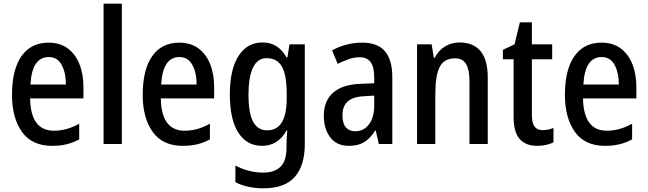

<svg xmlns="http://www.w3.org/2000/svg" viewBox="-20 -780 3508 1040"><path d="M243 -549Q304 -549 346 -518.5Q388 -488 410 -433.5Q432 -379 432 -308V-247H143Q146 -72 272 -72Q342 -72 409 -110V-25Q376 -7 340.5 1.5Q305 10 262 10Q153 10 99 -65.5Q45 -141 45 -266Q45 -403 96.5 -476Q148 -549 243 -549ZM244 -471Q153 -471 145 -322H337Q337 -386 314 -428.5Q291 -471 244 -471Z M640 0H541V-760H640Z M951 -549Q1012 -549 1054 -518.5Q1096 -488 1118 -433.5Q1140 -379 1140 -308V-247H851Q854 -72 980 -72Q1050 -72 1117 -110V-25Q1084 -7 1048.5 1.5Q1013 10 970 10Q861 10 807 -65.5Q753 -141 753 -266Q753 -403 804.5 -476Q856 -549 951 -549ZM952 -471Q861 -471 853 -322H1045Q1045 -386 1022 -428.5Q999 -471 952 -471Z M1401 -550Q1444 -550 1476 -530.5Q1508 -511 1532 -469H1537L1548 -540H1631V0Q1631 116 1577 178Q1523 240 1407 240Q1320 240 1255 207V117Q1329 155 1406 155Q1467 155 1499.5 123Q1532 91 1532 20V5Q1532 -11 1533 -32.5Q1534 -54 1536 -73H1532Q1486 10 1399 10Q1317 10 1271 -61.5Q1225 -133 1225 -268Q1225 -404 1272 -477Q1319 -550 1401 -550ZM1424 -465Q1375 -465 1350.5 -414Q1326 -363 1326 -266Q1326 -168 1351 -121Q1376 -74 1427 -74Q1533 -74 1533 -247V-272Q1533 -373 1507 -419Q1481 -465 1424 -465Z M1943 -549Q2026 -549 2065.5 -502Q2105 -455 2105 -363V0H2032L2015 -74H2013Q1987 -32 1954 -11Q1921 10 1870 10Q1803 10 1768.5 -36.5Q1734 -83 1734 -153Q1734 -234 1785 -278.5Q1836 -323 1935 -326L2007 -329V-360Q2007 -417 1987.5 -443.5Q1968 -470 1928 -470Q1900 -470 1870.5 -460Q1841 -450 1809 -434L1779 -507Q1814 -527 1855.5 -538Q1897 -549 1943 -549ZM1954 -259Q1891 -256 1863 -230Q1835 -204 1835 -156Q1835 -111 1853.5 -90Q1872 -69 1904 -69Q1950 -69 1978.5 -106Q2007 -143 2007 -210V-262Z M2469 -550Q2544 -550 2583 -503Q2622 -456 2622 -360V0H2523V-339Q2523 -401 2505 -432.5Q2487 -464 2445 -464Q2386 -464 2362 -418Q2338 -372 2338 -273V0H2239V-540H2318L2330 -467H2335Q2355 -507 2390.5 -528.5Q2426 -550 2469 -550Z M2918 -75Q2933 -75 2948.5 -78Q2964 -81 2978 -87V-9Q2960 0 2937.5 5Q2915 10 2889 10Q2828 10 2795 -27Q2762 -64 2762 -147V-459H2704V-510L2767 -540L2796 -659H2861V-540H2971V-459H2861V-155Q2861 -75 2918 -75Z M3238 -549Q3299 -549 3341 -518.5Q3383 -488 3405 -433.5Q3427 -379 3427 -308V-247H3138Q3141 -72 3267 -72Q3337 -72 3404 -110V-25Q3371 -7 3335.5 1.5Q3300 10 3257 10Q3148 10 3094 -65.5Q3040 -141 3040 -266Q3040 -403 3091.5 -476Q3143 -549 3238 -549ZM3239 -471Q3148 -471 3140 -322H3332Q3332 -386 3309 -428.5Q3286 -471 3239 -471Z"/></svg>

Font: Noto Sans Lao Condensed Medium
Style: Regular
Weight: 500
Width: 3
Designer: Monotype Design Team
Foundry: Monotype Imaging Inc.
Version: Version 2.003; ttfautohint (v1.8.4.7-5d5b)